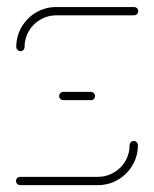

<svg xmlns="http://www.w3.org/2000/svg" viewBox="-20 -539 449 559"><path d="M369.3 -128.5Q374.4 -128.5 378 -125Q381.5 -121.5 381.5 -116.3Q381.5 -84.4 365.7 -57.8Q350 -31.1 323.3 -15.6Q296.7 0 265.2 0H38.9Q33.7 0 30.2 -3.5Q26.7 -7 26.7 -12.2Q26.7 -17 30.2 -20.6Q33.7 -24.1 38.9 -24.1H265.2Q290 -24.1 311.3 -36.5Q332.6 -48.9 345 -70Q357.4 -91.1 357.4 -116.3Q357.4 -121.5 360.9 -125Q364.4 -128.5 369.3 -128.5ZM256.7 -259.3Q256.7 -254.4 253.3 -250.9Q250 -247.4 244.8 -247.4H164.4Q159.3 -247.4 155.7 -250.9Q152.2 -254.4 152.2 -259.3Q152.2 -264.4 155.9 -268Q159.6 -271.5 164.4 -271.5H244.8Q249.6 -271.5 253.1 -268Q256.7 -264.4 256.7 -259.3ZM39.6 -390Q34.8 -390 31.1 -393.7Q27.4 -397.4 27.4 -402.2Q27.4 -434.1 43.1 -460.7Q58.9 -487.4 85.6 -503Q112.2 -518.5 143.7 -518.5H370.4Q375.2 -518.5 378.9 -515Q382.6 -511.5 382.6 -506.7Q382.6 -501.5 378.9 -498Q375.2 -494.4 370.4 -494.4H143.7Q118.9 -494.4 97.6 -482Q76.3 -469.6 63.9 -448.5Q51.5 -427.4 51.5 -402.2Q51.5 -397 48 -393.5Q44.4 -390 39.6 -390Z"/></svg>

Font: 26F Galaxy Hebrew Thin
Style: Regular
Weight: 100
Designer: C₂₉H₂₅N₃O₅
Version: Version 1.000